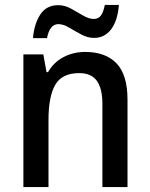

<svg xmlns="http://www.w3.org/2000/svg" viewBox="-20 -760 609 780"><path d="M326 -549Q409 -549 453.5 -502.5Q498 -456 498 -355V0H396V-338Q396 -400 373.5 -431.5Q351 -463 302 -463Q232 -463 204.5 -415.5Q177 -368 177 -273V0H75V-539H156L169 -467H175Q198 -507 238 -528Q278 -549 326 -549ZM114 -605Q119 -664 144 -701.5Q169 -739 216 -739Q243 -739 268.5 -725Q294 -711 317.5 -697Q341 -683 361 -683Q380 -683 390 -697Q400 -711 406 -740H463Q458 -676 431.5 -641Q405 -606 362 -606Q336 -606 310 -620Q284 -634 260.5 -648Q237 -662 217 -662Q182 -662 171 -605Z"/></svg>

Font: Noto Sans Lao UI SemCond Med
Style: Regular
Weight: 500
Width: 4
Designer: Monotype Design Team
Foundry: Monotype Imaging Inc.
Version: Version 2.000; ttfautohint (v1.8.4.7-5d5b)